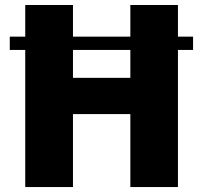

<svg xmlns="http://www.w3.org/2000/svg" viewBox="-20 -756 819 776"><path d="M760.3 -607.9V-554.2H19.5V-607.9ZM506.8 -735.8H699.2V0H506.8V-294.9H274.9V0H82V-735.8H274.9V-441.4H506.8Z"/></svg>

Font: Estedad-FD Black
Style: Regular
Weight: 900
Designer: Amin Abedi
Version: Version 7.3